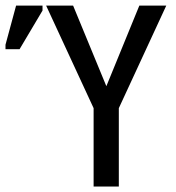

<svg xmlns="http://www.w3.org/2000/svg" viewBox="-20 -679 640 699"><path d="M412.6 -285.2V0H320.8V-285.2L147.9 -658.7H246.1L367.2 -365.2L487.3 -658.7H585.4ZM0 -500V-516.1L38.6 -658.7H134.8V-640.6L51.3 -500Z"/></svg>

Font: Courier New
Style: Regular
Weight: 400
Designer: Steve Matteson
Foundry: Ascender Corporation
Version: Version 2.00.3